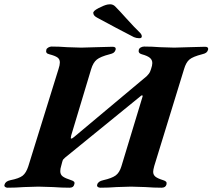

<svg xmlns="http://www.w3.org/2000/svg" viewBox="-62 -872 990 895"><path d="M-41 -11Q-37 -27 -14 -32Q27 -40 43.5 -53Q60 -66 70 -97L211 -551Q217 -569 217 -581Q217 -596 206 -604Q195 -612 168 -619Q149 -623 154 -640Q155 -646 163 -650.5Q171 -655 178 -655Q214 -655 252 -652Q298 -650 317 -650Q335 -650 387 -652Q439 -654 463 -654Q480 -654 477 -640Q474 -631 468 -626.5Q462 -622 449 -619Q406 -608 389 -594Q372 -580 363 -550L270 -241L268 -229Q268 -226 270 -226Q275 -226 284 -234L622 -517Q634 -529 638 -539L642 -550Q648 -567 648 -578Q648 -593 636.5 -602.5Q625 -612 599 -619Q581 -624 585 -640Q587 -647 594.5 -651Q602 -655 610 -655Q647 -655 684 -652Q732 -650 750 -650Q768 -650 818 -652Q870 -654 894 -654Q911 -654 908 -640Q905 -631 899 -626.5Q893 -622 880 -619Q837 -608 821 -594.5Q805 -581 796 -550L657 -98Q652 -80 652 -71Q652 -57 662.5 -48.5Q673 -40 699 -32Q709 -29 712.5 -24.5Q716 -20 714 -12Q710 3 691 3Q655 3 616 0Q566 -2 549 -2Q530 -2 482 0Q443 3 406 3Q398 3 393.5 -1Q389 -5 391 -11Q395 -27 419 -32Q459 -41 477 -54Q495 -67 504 -97L602 -420Q604 -425 602 -427Q600 -429 596 -426L241 -137Q235 -132 232.5 -128.5Q230 -125 228 -117L223 -98Q219 -86 219 -74Q219 -58 230.5 -49.5Q242 -41 270 -32Q280 -29 283.5 -24.5Q287 -20 284 -12Q281 3 262 3Q226 3 185 0Q135 -2 117 -2Q98 -2 50 0Q11 3 -27 3Q-34 3 -38.5 -1Q-43 -5 -41 -11ZM585 -694Q574 -694 562 -699Q482 -740 392 -789Q374 -798 373 -810Q370 -820 397 -834Q424 -848 440 -851Q444 -852 451 -852Q465 -852 475 -842Q494 -823 528 -785Q566 -743 587 -723Q599 -712 599 -703Q599 -694 589 -694Z"/></svg>

Font: EB Garamond
Style: Bold Italic
Weight: 700
Italic angle: -17.2°
Designer: Georg Duffner and Octavio Pardo
Foundry: Georg Duffner
Version: Version 1.000